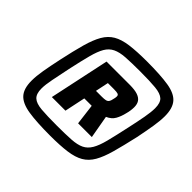

<svg xmlns="http://www.w3.org/2000/svg" viewBox="-161 -903 1117 1117"><g transform="rotate(45 398.0 -344.0)"><path d="M372 8Q259 8 193 -2.5Q127 -13 98 -45Q69 -77 69 -142Q69 -180 77.5 -229.5Q86 -279 100 -344Q120 -437 137.5 -499.5Q155 -562 177.5 -601Q200 -640 235 -660.5Q270 -681 325.5 -688.5Q381 -696 464 -696Q576 -696 641.5 -685.5Q707 -675 735.5 -642Q764 -609 764 -544Q764 -507 756 -457.5Q748 -408 735 -344Q714 -251 696.5 -188.5Q679 -126 656.5 -87Q634 -48 599 -27.5Q564 -7 509 0.5Q454 8 372 8ZM220 -158 299 -529H489Q532 -529 556 -520.5Q580 -512 590.5 -496Q601 -480 601 -455Q601 -443 599 -428Q597 -413 593 -399Q585 -364 570.5 -338.5Q556 -313 524 -299L549 -158H436L420 -286H359L332 -158ZM358 -61Q429 -61 475.5 -64Q522 -67 550 -80.5Q578 -94 596 -124.5Q614 -155 627.5 -208Q641 -261 659 -344Q674 -412 682.5 -459Q691 -506 691 -537Q691 -581 671 -599.5Q651 -618 604.5 -622.5Q558 -627 478 -627Q406 -627 360 -624Q314 -621 285 -607Q256 -593 238.5 -563Q221 -533 207 -480Q193 -427 175 -344Q161 -276 151.5 -229Q142 -182 142 -150Q142 -107 162.5 -88Q183 -69 230 -65Q277 -61 358 -61ZM376 -365H424Q444 -365 455 -367.5Q466 -370 472 -378Q478 -386 481 -403Q483 -410 484 -416Q485 -422 485 -428Q485 -439 476 -442.5Q467 -446 442 -446H393Z"/></g></svg>

Font: Saira SemiExpanded ExtraBold
Style: Italic
Weight: 800
Width: 6
Italic angle: -12°
Designer: Hector Gatti with collaboration of the Omnibus-Type team
Foundry: Omnibus-Type
Version: Version 1.101